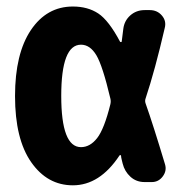

<svg xmlns="http://www.w3.org/2000/svg" viewBox="-20 -550 540 580"><path d="M313.5 -235.4Q315.4 -244.1 313.5 -252Q290 -351.6 271 -383.3Q252 -415 224.6 -415Q165 -415 165 -260.3Q165 -105.5 224.6 -105.5Q252 -105.5 273.4 -132.8Q294.9 -160.2 313.5 -235.4ZM419.9 -237.3Q442.4 -173.8 478.5 -53.7Q484.4 -34.2 471.7 -17.1Q459 0 438.5 0H417Q391.6 0 374 -16.1Q356.4 -32.2 350.6 -55.7Q349.6 -59.6 347.7 -67.4Q345.7 -75.2 345.7 -79.1Q345.7 -81.1 343.8 -81.5Q341.8 -82 340.8 -80.1Q281.2 9.8 200.2 9.8Q123 9.8 74.2 -60.1Q25.4 -129.9 25.4 -259.8Q25.4 -387.7 73.2 -459Q121.1 -530.3 200.2 -530.3Q245.1 -530.3 276.9 -509.3Q308.6 -488.3 342.8 -423.8Q343.8 -422.9 345.7 -422.9Q347.7 -422.9 347.7 -424.8Q348.6 -430.7 350.1 -443.8Q351.6 -457 352.5 -462.9Q355.5 -487.3 373.5 -503.4Q391.6 -519.5 417 -519.5H432.6Q455.1 -519.5 469.2 -502.9Q483.4 -486.3 477.5 -464.8Q448.2 -337.9 419.9 -252.9Q417 -245.1 419.9 -237.3Z"/></svg>

Font: Rounded Mgen+ 2m bold
Style: Bold
Weight: 700
Designer: [Source Han Sans]
Ryoko NISHIZUKA  (kana & ideographs); Paul D. Hunt (Latin, Greek & Cyrillic); Wenlong ZHANG  (bopomofo
Version: Version 1.059.20150602